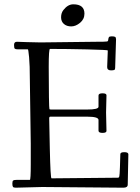

<svg xmlns="http://www.w3.org/2000/svg" viewBox="-20 -861 645 887"><path d="M272.9 -814.7Q293.5 -841.1 318.6 -841.1Q370.1 -841.1 370.1 -797.9Q370.1 -772.5 350 -755.7Q329.8 -739 309 -739Q288.1 -739 275.1 -750.4Q262.2 -761.7 262.2 -781.2Q262.2 -800.8 272.9 -814.7ZM175 2.9 53 6.1Q42.7 6.1 39.9 2.2Q37.1 -1.7 37.1 -13.1Q37.1 -24.4 40.9 -27.2Q44.7 -30 56.9 -30H117.9Q122.1 -30 122.1 -102.1V-198L117.9 -491.9Q117.9 -560.5 114.4 -596.8Q110.8 -633.1 108.9 -633.1H62Q52 -633.1 48.5 -636Q44.9 -638.9 44.9 -653.4Q44.9 -668 58.1 -668L102.1 -666.5Q146 -665 167 -665L418.9 -668Q469.7 -668 474.6 -669.4Q479.7 -670.9 479.7 -676Q480 -677.2 480.5 -680.3Q481 -683.3 481.4 -685.2Q481.9 -687 483.4 -689.5Q485.8 -693.1 496.7 -693.1Q507.6 -693.1 511.8 -690.6Q516.1 -688 516.1 -679L512 -547.1Q512 -540 508.1 -538Q504.2 -535.9 492.9 -535.9Q475.1 -535.9 475.1 -551L478 -627.9Q478 -630.6 382.6 -632.8Q287.1 -635 210.9 -635Q205.1 -635 205.1 -551.5Q205.1 -468 206.1 -413.3Q207 -358.6 208.4 -356.8Q209.7 -355 216.1 -355H383.1Q435.1 -355 435.1 -367.9V-419.9Q435.1 -429.9 453.5 -429.9Q471.9 -429.9 471.9 -420.9L470 -341.1L471.9 -256.1Q471.9 -247.1 453.5 -247.1Q435.1 -247.1 435.1 -257.1V-306.9Q435.1 -322 383.1 -322Q298.3 -322 255.6 -322Q212.9 -322 211.5 -321.9Q210.2 -321.8 209.7 -321.3Q209.2 -320.8 208.5 -319.9Q207.8 -319.1 207.6 -317.7Q207.5 -316.4 207.3 -314.6Q207 -312.7 210.1 -174.9Q213.1 -37.1 218 -37.1L523.9 -40Q529.1 -40 530.3 -43Q531.5 -45.9 532.7 -59.6Q533.9 -73.2 535.9 -148.9Q535.9 -158 554.4 -158Q573 -158 573 -147.9L570.1 -8.1Q570.1 6.1 550 6.1Z"/></svg>

Font: Fanwood Text
Style: Regular
Weight: 400
Version: Version 1.1001